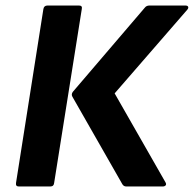

<svg xmlns="http://www.w3.org/2000/svg" viewBox="-20 -675 702 695"><path d="M437 0Q428 0 423 -8L242 -325Q237 -334 244 -343L504 -647Q510 -655 521 -655H651Q659 -655 661 -650.5Q663 -646 658 -640L395 -337L579 -15Q583 -8 579.5 -4Q576 0 569 0ZM48 0Q36 0 38 -13L137 -642Q139 -655 152 -655H266Q279 -655 276 -642L176 -13Q175 0 162 0Z"/></svg>

Font: Sofia Sans ExtraBold
Style: Italic
Weight: 800
Italic angle: -9°
Designer: Botio Nikoltchev, Ani Petrova
Foundry: lettersoup
Version: Version 4.100; ttfautohint (v1.8.4.7-5d5b)